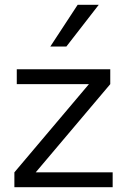

<svg xmlns="http://www.w3.org/2000/svg" viewBox="-20 -781 528 801"><path d="M450 0H40V-62L351 -430H50V-492H440V-430L129 -62H450ZM392 -761 257 -587H190L304 -761Z"/></svg>

Font: Wix Madefor Display
Style: Regular
Weight: 400
Designer: Dalton Maag Ltd
Foundry: Dalton Maag Ltd
Version: Version 3.100